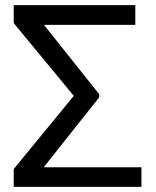

<svg xmlns="http://www.w3.org/2000/svg" viewBox="-20 -731 611 751"><path d="M368.2 -362.3 151.9 -633.8H509.3V-710.9H33.7V-640.6L268.6 -356L33.7 -69.8V0H533.2V-76.7H150.9L368.2 -350.6Z"/></svg>

Font: Roboto
Style: Regular
Weight: 400
Designer: Google
Version: Version 2.137; 2017